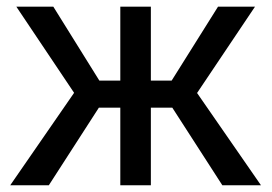

<svg xmlns="http://www.w3.org/2000/svg" viewBox="-20 -548 806 568"><path d="M489.7 -229.5H426.3V0H335.9V-229.5H272.5L124.5 0H10.3L199.2 -273.4L28.3 -528.3H137.7L273.9 -309.6H335.9V-528.3H426.3V-309.6H487.8L625 -528.3H734.4L563 -272.9L752 0H637.7Z"/></svg>

Font: RobotoInd
Style: Regular
Weight: 400
Designer: Google
Version: Version 2.001101; 2014